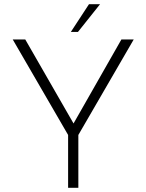

<svg xmlns="http://www.w3.org/2000/svg" viewBox="-20 -899 701 919"><path d="M306 -253 41 -710H101L332 -308L561 -710H620L355 -253V0H306ZM459 -879 353 -746H319L406 -879Z"/></svg>

Font: Synthetic Light
Style: Regular
Weight: 300
Designer: Santiago Orozco
Foundry: Typemade
Version: Version 2.000; ttfautohint (v1.8.4.7-5d5b)